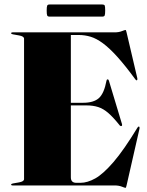

<svg xmlns="http://www.w3.org/2000/svg" viewBox="-20 -848 674 878"><path d="M31 -696Q31 -700 37 -700H504Q523 -700 537 -705.5Q551 -711 554 -711Q556.5 -711 559 -699L608 -490Q609 -482.5 606 -481Q603 -479.5 599 -485Q552 -549 516 -588.8Q480 -628.5 450.5 -650.2Q421 -672 394.5 -680Q368 -688 340 -688H304V-378H360Q408 -378 432 -399.2Q456 -420.5 467 -479Q468 -485 472 -485Q476.5 -485 478 -479L538 -280Q539.5 -274 536 -272Q532 -270 528 -274Q498.5 -311 475.5 -331Q452.5 -351 429 -358.5Q405.5 -366 375 -366H304V-37Q304 -12 329 -12H348Q379.5 -12 415.8 -32.2Q452 -52.5 499 -107Q546 -161.5 609 -265Q613 -270.5 616 -269Q619 -267.5 618 -260L559 -1Q556.5 11 554 11Q551 11 537 5.5Q523 0 504 0H37Q31 0 31 -4Q31 -7.5 39 -9L67 -14Q90 -18 90 -29V-671Q90 -682 67 -686L39 -691Q31 -692.5 31 -696ZM193.5 -799.5Q193.5 -817 195.8 -822.2Q198 -827.5 207 -827.5H447.5Q456.5 -827.5 458.8 -823Q461 -818.5 461 -800Q461 -783 458.8 -777.5Q456.5 -772 447.5 -772H207Q198 -772 195.8 -777.2Q193.5 -782.5 193.5 -799.5Z"/></svg>

Font: Fraunces 144pt S000 Black
Style: Regular
Weight: 900
Version: Version 1.000; ttfautohint (v1.8.3)